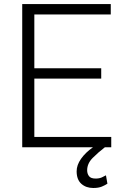

<svg xmlns="http://www.w3.org/2000/svg" viewBox="-20 -731 609 953"><path d="M532.2 -51.3V0H500.5Q467.3 25.4 439.9 53Q412.6 80.6 412.6 114.3Q412.6 130.9 421.6 143.1Q430.7 155.3 454.6 155.3Q472.2 155.3 485.1 149.7Q498 144 505.9 139.2L513.2 180.7Q502.4 188 485.6 195.1Q468.8 202.1 442.9 202.1Q407.2 202.1 383.8 181.4Q360.4 160.6 360.4 119.1Q360.4 88.4 382.1 57.4Q403.8 26.4 441.4 0H90.3V-710.9H529.8V-659.2H150.4V-392.1H482.4V-340.8H150.4V-51.3Z"/></svg>

Font: Vazirmatn RD ExtraLight
Style: Regular
Weight: 200
Designer: Saber Rastikerdar
Foundry: Saber Rastikerdar
Version: Version 32.102